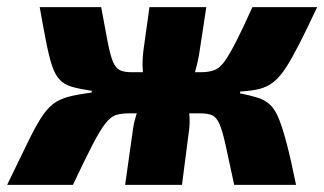

<svg xmlns="http://www.w3.org/2000/svg" viewBox="-50 -517 907 537"><path d="M233 -497Q244 -437 251 -400.5Q258 -364 265.5 -345.5Q273 -327 285 -321Q297 -315 318 -315L312 -200Q290 -200 275 -195.5Q260 -191 245 -172Q230 -153 209 -112.5Q188 -72 154 0H-30Q4 -70 25.5 -114.5Q47 -159 64 -186Q81 -213 99 -226.5Q117 -240 142 -246.5Q167 -253 206 -258L207 -263Q173 -268 152 -274Q131 -280 118 -293Q105 -306 96.5 -330.5Q88 -355 80 -395Q72 -435 61 -497ZM379 -315 365 -200H282L297 -315ZM527 -497 509 -379Q505 -349 495.5 -316Q486 -283 468 -254Q475 -233 478.5 -206Q482 -179 479 -155L459 0H300L322 -156Q325 -179 336 -210Q347 -241 361 -268Q352 -291 349.5 -319Q347 -347 352 -382L368 -497ZM543 -315 528 -200H447L463 -315ZM837 -497Q808 -435 787 -394Q766 -353 749.5 -327.5Q733 -302 715.5 -288Q698 -274 676.5 -268.5Q655 -263 622 -261L621 -256Q651 -250 671.5 -243.5Q692 -237 706 -223.5Q720 -210 730.5 -183.5Q741 -157 752.5 -113Q764 -69 778 0H605Q590 -70 581 -111Q572 -152 563.5 -171Q555 -190 542.5 -195Q530 -200 509 -200L511 -315Q533 -315 548.5 -320.5Q564 -326 577.5 -344.5Q591 -363 609.5 -399Q628 -435 656 -497Z"/></svg>

Font: Exo 2 ExtraBold
Style: Italic
Weight: 800
Italic angle: -8°
Designer: Natanael Gama
Foundry: Natanael Gama
Version: Version 2.010